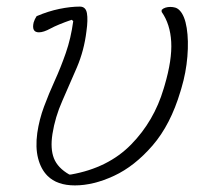

<svg xmlns="http://www.w3.org/2000/svg" viewBox="-20 -556 640 582"><path d="M91 -507Q126 -522 160 -529Q194 -536 222 -536Q240 -536 243.5 -516Q247 -496 242 -461Q235 -403 213 -351.5Q191 -300 169 -250.5Q147 -201 139 -150Q132 -105 143.5 -76Q155 -47 190 -27H195Q308 -47 377.5 -118Q447 -189 476 -287L479 -297Q502 -375 499 -429Q496 -483 470 -520V-526Q475 -531 482 -533Q489 -535 496 -535Q504 -535 511 -533Q518 -531 524 -525Q540 -509 546 -471Q552 -433 548 -384.5Q544 -336 530 -289L527 -279Q497 -178 442.5 -115Q388 -52 325.5 -23Q263 6 207 6Q153 6 124 -23Q104 -43 95.5 -76Q87 -109 93 -153Q99 -194 113.5 -233Q128 -272 146 -311.5Q164 -351 179.5 -395.5Q195 -440 202 -492L197 -496Q154 -481 133 -469.5Q112 -458 98 -458Q75 -458 82 -488Q85 -498 91 -507Z"/></svg>

Font: Recursive Sn Csl St Lt
Style: Italic
Weight: 300
Italic angle: -15°
Version: Version 1.079;hotconv 1.0.112;makeotfexe 2.5.65598; ttfautoh